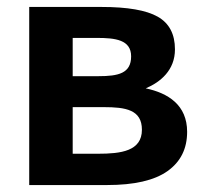

<svg xmlns="http://www.w3.org/2000/svg" viewBox="-20 -532 598 552"><path d="M399 -278C441.3 -295.9 483 -330.1 483 -390C483 -434 466.5 -465.3 433.5 -484C400.5 -502.7 346.7 -512 272 -512H64V0H288C366 0 423.8 -13.3 461.5 -40C499.2 -66.7 518 -104.3 518 -153C518 -229.8 463.9 -264.3 399 -278ZM263 -313H189V-423H258C311.5 -423 357 -417.8 357 -370C357 -321 320.3 -313 263 -313ZM262 -90H189V-224H278C341.4 -224 388 -216.5 388 -159C388 -97.5 327.7 -90 262 -90Z"/></svg>

Font: Fog Sans
Style: Bold
Weight: 700
Foundry: Intel Corporation
Version: Version 1.00